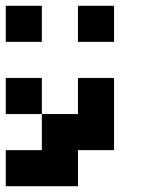

<svg xmlns="http://www.w3.org/2000/svg" viewBox="-20 -520 540 665"><path d="M125 -500V-375H0V-500ZM375 -500V-375H250V-500ZM125 -250V-125H250V-250H375V0H250V125H0V0H125V-125H0V-250Z"/></svg>

Font: Bytesized
Style: Regular
Weight: 400
Monospace: yes
Designer: baltdev
Version: Version 1.000